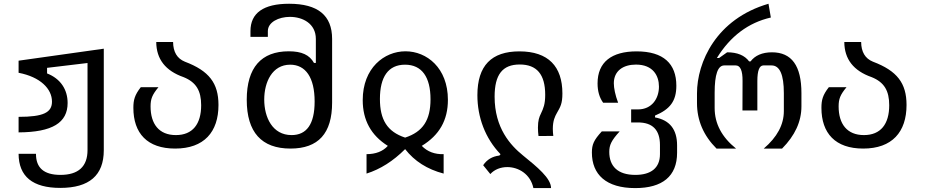

<svg xmlns="http://www.w3.org/2000/svg" viewBox="-20 -780 4856 1008"><path d="M296.4 206.5C448.7 206.5 524.9 140.6 524.9 8.8V-524.4L77.6 -461.4V-397.9C191.9 -376 252.9 -313.5 252.9 -246.6C252.9 -189.5 208.5 -166.5 77.6 -166.5V-85C254.9 -85.9 335 -135.7 335 -239.3C335 -309.6 298.3 -366.7 227.1 -394.5V-423.8L439.5 -449.2V7.8C439.5 94.7 391.1 138.2 297.4 138.2C210.4 138.2 168.5 101.1 168.9 27.3H77.6C78.1 147 151.9 206.5 296.4 206.5Z M899.4 0C1051.3 0 1127 -86.9 1127 -229C1127 -343.3 1077.6 -408.2 950.7 -456.1C909.7 -472.7 889.2 -507.3 888.7 -559.6H800.3C800.8 -469.7 848.6 -408.2 943.8 -375C1010.3 -348.1 1036.1 -303.2 1036.1 -227.5C1036.1 -128.9 991.7 -70.8 903.3 -70.8C814.5 -70.8 770.5 -129.4 770.5 -221.2C770.5 -260.7 778.8 -282.2 812 -322.3H719.2C687 -281.2 680.2 -254.9 680.2 -213.9C680.2 -80.1 753.4 0 899.4 0Z M1504.9 0C1651.4 0 1723.6 -79.6 1723.6 -241.7V-575.7C1723.6 -699.2 1648.9 -760.3 1497.6 -760.3C1363.3 -760.3 1294.9 -711.9 1294.9 -616.7V-586.4H1386.2V-616.7C1386.2 -663.6 1442.9 -691.4 1502 -691.4C1568.4 -691.4 1638.2 -656.7 1638.2 -575.7V-449.7H1628.4C1605 -491.7 1564 -510.7 1496.1 -510.7C1352.1 -510.7 1275.4 -425.8 1275.4 -256.3C1275.4 -85.4 1353.5 0 1504.9 0ZM1510.7 -70.8C1410.2 -70.8 1367.2 -164.1 1367.2 -257.3C1367.2 -349.1 1409.2 -440.4 1503.4 -440.4C1584 -440.4 1631.8 -374 1631.8 -247.1C1631.8 -127.4 1589.4 -70.8 1510.7 -70.8Z M1904.3 131.3C1976.6 108.4 2043.9 65.9 2106.9 2.9C2155.8 65.9 2223.1 108.9 2309.1 131.3V29.3C2262.7 30.8 2224.1 16.6 2194.3 -14.2C2286.6 -70.3 2331.5 -148.9 2331.5 -255.9C2331.5 -423.8 2220.2 -510.7 2108.9 -510.7C1997.1 -510.7 1884.3 -422.9 1884.3 -254.4C1884.3 -148.9 1928.2 -69.3 2016.1 -14.2C1990.2 14.6 1952.6 29.3 1904.3 29.3ZM2106.9 -57.6C2012.7 -88.4 1974.6 -152.3 1974.6 -260.3C1974.6 -376 2018.1 -440.4 2106.4 -440.4C2195.3 -440.4 2240.2 -375 2240.2 -258.8C2240.2 -149.4 2200.2 -87.9 2106.9 -57.6Z M2780.3 207.5H2873C2873 155.8 2799.8 96.2 2725.1 35.6C2660.2 -17.1 2576.7 -107.4 2576.7 -272.5C2576.7 -388.7 2618.2 -441.4 2708.5 -441.4C2798.3 -441.4 2842.3 -389.6 2842.3 -282.2C2842.3 -232.9 2833 -211.4 2819.8 -183.6C2811 -165.5 2804.2 -148.4 2804.2 -109.9C2804.2 -95.7 2805.2 -81.5 2807.1 -65.9L2884.8 -66.4C2883.3 -79.1 2882.3 -90.8 2882.3 -103.5C2882.3 -146.5 2893.6 -168.9 2903.8 -187C2921.9 -218.8 2932.6 -235.4 2932.6 -289.6C2932.6 -430.7 2858.9 -510.3 2707 -510.3C2560.1 -510.3 2486.3 -435.5 2486.3 -280.3C2486.3 -165 2526.9 -54.2 2607.9 29.8L2601.6 36.6C2564.9 41 2536.6 57.6 2516.6 87.4L2554.2 133.8C2576.2 109.4 2608.9 97.2 2643.1 97.2C2702.6 97.2 2765.1 134.3 2780.3 207.5Z M3314.9 207.5C3457.5 207.5 3534.7 145.5 3534.7 22V-16.6C3534.7 -100.6 3496.1 -149.4 3418.9 -163.6V-173.3C3498 -206.5 3530.8 -249.5 3530.8 -330.1C3530.8 -445.3 3463.4 -510.3 3322.3 -510.3C3190.9 -510.3 3117.2 -454.1 3117.2 -342.3C3117.2 -301.3 3127 -267.6 3146.5 -240.7H3225.1C3210 -280.8 3202.6 -317.4 3202.6 -342.8C3202.6 -408.2 3252 -440.9 3318.8 -440.9C3408.7 -440.9 3439.5 -382.3 3439.5 -325.2C3439.5 -263.2 3402.8 -205.6 3329.1 -205.6H3293.5V-137.2H3329.1C3406.2 -137.2 3444.8 -97.7 3444.8 -18.6V29.3C3444.8 102.1 3397.5 138.2 3315.4 138.2C3222.7 138.2 3178.7 92.3 3178.7 17.6C3178.7 -18.6 3189 -41.5 3233.4 -90.3H3139.6C3097.2 -44.4 3087.4 -21 3087.4 21C3087.4 136.2 3162.1 207.5 3314.9 207.5Z M3741.7 0H3844.2C3769.5 -60.1 3731.9 -130.9 3731.9 -212.9V-293.5C3731.9 -388.7 3748.5 -436.5 3782.2 -436.5H3842.8C3866.7 -436.5 3878.9 -409.2 3878.4 -355L3877.9 -200.2H3956.1V-355C3956.1 -409.2 3966.8 -436.5 3987.8 -436.5H4030.8C4073.7 -436.5 4095.2 -388.2 4095.2 -291V-196.8C4095.2 -125.5 4060.1 -60.1 3989.7 0H4085.9C4153.8 -68.4 4187.5 -142.1 4187.5 -221.7V-291C4187.5 -435.1 4136.2 -505.4 4032.7 -505.4C3981.4 -505.4 3943.4 -488.3 3920.4 -457.5H3913.1C3889.6 -489.3 3851.1 -505.4 3797.4 -505.4L3755.4 -475.6H3743.7C3814.5 -590.3 3909.2 -661.1 4026.9 -688L4014.6 -760.3C3739.3 -680.2 3639.2 -453.1 3639.2 -289.6V-239.3C3639.2 -147.9 3673.3 -68.4 3741.7 0Z M4511.7 0C4663.6 0 4739.3 -86.9 4739.3 -229C4739.3 -343.3 4689.9 -408.2 4563 -456.1C4522 -472.7 4501.5 -507.3 4501 -559.6H4412.6C4413.1 -469.7 4460.9 -408.2 4556.2 -375C4622.6 -348.1 4648.4 -303.2 4648.4 -227.5C4648.4 -128.9 4604 -70.8 4515.6 -70.8C4426.8 -70.8 4382.8 -129.4 4382.8 -221.2C4382.8 -260.7 4391.1 -282.2 4424.3 -322.3H4331.5C4299.3 -281.2 4292.5 -254.9 4292.5 -213.9C4292.5 -80.1 4365.7 0 4511.7 0Z"/></svg>

Font: Hack
Style: Regular
Weight: 400
Monospace: yes
Designer: Christopher Simpkins
Foundry: Christopher Simpkins
Version: Version 2.010